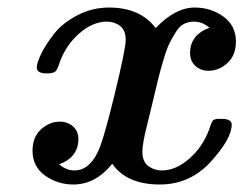

<svg xmlns="http://www.w3.org/2000/svg" viewBox="-20 -476 643 507"><path d="M65.9 -78.1Q65.9 -114.3 88.4 -134.5Q110.8 -154.8 138.2 -154.8Q158.2 -154.8 172.6 -142.3Q187 -129.9 187 -108.9Q187 -61 136.2 -42Q155.3 -25.9 176.8 -25.9Q213.9 -25.9 236.8 -71.8Q251 -96.7 281.5 -221.9Q312 -347.2 312 -370.1Q312 -396 297.1 -407.5Q282.2 -418.9 262.2 -418.9Q225.1 -418.9 189.5 -387.9Q153.8 -356.9 137.2 -310.1Q131.3 -292 126.7 -287.6Q122.1 -283.2 107.9 -282.2H103Q77.1 -282.2 77.1 -297.9Q77.1 -310.1 89.1 -334.5Q101.1 -358.9 123 -387Q145 -415 184.1 -435.5Q223.1 -456.1 268.1 -456.1Q350.1 -456.1 391.1 -401.9Q442.9 -456.1 494.1 -456.1Q537.1 -456.1 570.1 -432.1Q603 -408.2 603 -366.2Q603 -330.1 580.6 -309.6Q558.1 -289.1 530.8 -289.1Q509.8 -289.1 495.8 -302Q481.9 -314.9 481.9 -335.9Q481.9 -383.8 533.2 -402.8Q514.2 -418.9 492.2 -418.9Q478 -418.9 466.1 -413.1Q454.1 -407.2 444.1 -391.1Q434.1 -375 427 -360.6Q419.9 -346.2 411.4 -317.1Q402.8 -288.1 397.9 -268.1Q393.1 -248 383.5 -208Q374 -168 368.2 -145Q356 -97.2 356 -75.2Q356 -49.3 371.6 -37.6Q387.2 -25.9 407.2 -25.9Q444.3 -25.9 479.7 -56.9Q515.1 -87.9 532.2 -133.8Q533.2 -135.7 534.2 -139.9Q535.2 -144 536.1 -145.5Q537.1 -147 538.1 -149.9Q539.1 -152.8 539.6 -153.8Q540 -154.8 541.5 -157Q543 -159.2 544.9 -159.7Q546.9 -160.2 548.8 -161.1Q550.8 -162.1 553.5 -162.1Q556.2 -162.1 560.1 -162.1H565.9Q591.8 -162.1 591.8 -147Q591.8 -109.9 536.9 -49.3Q481.9 11.2 401.9 11.2Q314.9 11.2 276.9 -43H275.9Q231.9 11.2 173.8 11.2Q131.8 11.2 98.9 -12.5Q65.9 -36.1 65.9 -78.1Z"/></svg>

Font: CMU Serif
Style: BoldItalic
Weight: 700
Italic angle: -14.04°
Version: Version 0.7.0